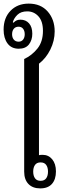

<svg xmlns="http://www.w3.org/2000/svg" viewBox="-30 -1039 359 1064"><path d="M193 5Q151 5 127.5 -19.5Q104 -44 104 -88V-712Q147 -732 177.5 -770Q208 -808 208 -868Q208 -921 183 -948.5Q158 -976 121 -976Q86 -976 66.5 -957Q47 -938 41 -916L45 -913Q52 -921 61 -925.5Q70 -930 83 -930Q113 -930 131 -909.5Q149 -889 149 -852Q149 -817 130.5 -793Q112 -769 74 -769Q33 -769 11.5 -798.5Q-10 -828 -10 -875Q-10 -940 28.5 -979.5Q67 -1019 129 -1019Q196 -1019 234.5 -975Q273 -931 273 -865Q273 -813 249 -764.5Q225 -716 186 -686V-179Q192 -181 206 -181Q239 -181 259.5 -156Q280 -131 280 -89Q280 -45 258 -20Q236 5 193 5ZM73 -808Q89 -808 98 -819.5Q107 -831 107 -849Q107 -868 98 -879.5Q89 -891 73 -891Q56 -891 46.5 -879.5Q37 -868 37 -849Q37 -831 46.5 -819.5Q56 -808 73 -808ZM195 -37Q216 -37 226 -51Q236 -65 236 -88Q236 -111 226 -125Q216 -139 195 -139Q174 -139 164 -125Q154 -111 154 -88Q154 -65 164 -51Q174 -37 195 -37Z"/></svg>

Font: Noto Serif Thai Condensed
Style: Regular
Weight: 400
Width: 3
Designer: Monotype Design Team
Foundry: Monotype Imaging Inc.
Version: Version 2.002; ttfautohint (v1.8.4.7-5d5b)